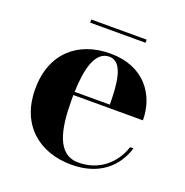

<svg xmlns="http://www.w3.org/2000/svg" viewBox="-109 -673 752 782"><g transform="rotate(20 266.5 -282.0)"><path d="M156.5 -573.5V-560H396.5V-573.5ZM497.5 -139H483C458 -63 394.5 -8 306 -8C213.5 -8 193 -111 193 -240C193 -246.5 193 -253 193 -259.5H494.5C494.5 -368.5 425.5 -470 278 -470C138 -470 38.5 -385 38.5 -230C38.5 -75 142 10 282 10C402 10 471.5 -54 497.5 -139ZM278 -456.5C340 -456.5 345.5 -356 346 -273.5H193.5C196.5 -373.5 217 -456.5 278 -456.5Z"/></g></svg>

Font: Bodoni* 16pt
Style: Bold
Weight: 700
Version: Version 2.3